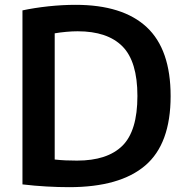

<svg xmlns="http://www.w3.org/2000/svg" viewBox="-20 -768 772 795"><path d="M266 7Q221.5 7 172.5 4.2Q123.5 1.5 73 -4.5V-725Q122 -735.5 180 -741.8Q238 -748 293 -748Q488 -748 587.2 -655.8Q686.5 -563.5 686.5 -370Q686.5 -172.5 581.5 -82.8Q476.5 7 266 7ZM299 -103Q424.5 -103 486.8 -164.5Q549 -226 549 -370.5Q549 -513.5 487 -576Q425 -638.5 301.5 -638.5Q279.5 -638.5 254.5 -636.2Q229.5 -634 206.5 -630V-107.5Q229 -105 251.2 -104Q273.5 -103 299 -103Z"/></svg>

Font: Encode Sans SmBold
Style: Regular
Weight: 600
Designer: Multiple Designers
Foundry: Impallari Type
Version: Version 3.002; ttfautohint (v1.8.3) -l 8 -r 50 -G 200 -x 14 